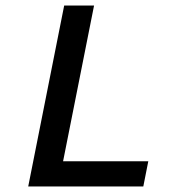

<svg xmlns="http://www.w3.org/2000/svg" viewBox="-20 -674 640 694"><path d="M82 0 212 -654H320L208 -91H516L498 0Z"/></svg>

Font: Source Code Pro ExtraLight SemiBold
Style: Italic
Weight: 600
Italic angle: -11°
Monospace: yes
Version: Version 1.016;hotconv 1.0.116;makeotfexe 2.5.65601